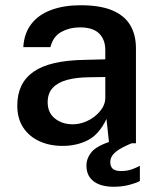

<svg xmlns="http://www.w3.org/2000/svg" viewBox="-20 -547 600 733"><path d="M218.5 10Q169 10 129.8 -8.2Q90.5 -26.5 68.2 -60.8Q46 -95 46 -144Q46 -229.5 107.8 -273Q169.5 -316.5 304.5 -318.5L382 -320.5V-355.5Q382 -396.5 357.8 -419.8Q333.5 -443 282.5 -442.5Q244.5 -442 213.5 -424.8Q182.5 -407.5 172.5 -367H69Q72 -420 99.8 -455.8Q127.5 -491.5 176 -509.2Q224.5 -527 288 -527Q362 -527 408.5 -507.5Q455 -488 477 -451.2Q499 -414.5 499 -362.5V0H396.5L386.5 -93Q359 -34.5 316.2 -12.2Q273.5 10 218.5 10ZM258 -72.5Q280.5 -72.5 302.5 -80.8Q324.5 -89 342.2 -103.2Q360 -117.5 370.8 -135Q381.5 -152.5 382 -171.5V-253L318.5 -252Q271.5 -251.5 236.2 -242Q201 -232.5 181.5 -211.8Q162 -191 162 -156.5Q162 -117 189.5 -94.8Q217 -72.5 258 -72.5ZM414.5 166Q364.5 166 337.2 145Q310 124 310 85.5Q310 57 329.8 33.2Q349.5 9.5 409 -9.5L495 -5Q443.5 15 422.2 32.5Q401 50 401 72Q401 89 410.8 97.5Q420.5 106 442 106Q465 106 483.2 99.5Q501.5 93 514 86V144Q501 151.5 473.5 158.8Q446 166 414.5 166Z"/></svg>

Font: Public Sans Thin SemiBold
Style: Regular
Weight: 600
Version: Version 2.001